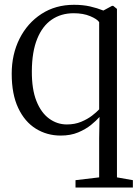

<svg xmlns="http://www.w3.org/2000/svg" viewBox="-20 -568 588 820"><path d="M302.5 233V201.5L403.5 189.5V23L405 -68.5Q391.5 -53 368.8 -34.5Q346 -16 313.8 -2.5Q281.5 11 239 11Q180.5 11 133 -18.5Q85.5 -48 57.8 -106.8Q30 -165.5 30 -253Q30 -336 63.5 -402.8Q97 -469.5 157 -508.5Q217 -547.5 296 -547.5Q334 -547.5 364.8 -540.5Q395.5 -533.5 421.5 -523L458.5 -543H463.5L479.5 -530V189.5L547.5 201.5V233ZM265.5 -36.5Q299.5 -36.5 326.5 -47.8Q353.5 -59 373 -74Q392.5 -89 403.5 -101V-473.5Q395 -486.5 365.2 -499Q335.5 -511.5 294.5 -511.5Q241 -511.5 201 -484.2Q161 -457 138.8 -402Q116.5 -347 116 -264.5Q115.5 -187 135.5 -136.8Q155.5 -86.5 189.8 -61.5Q224 -36.5 265.5 -36.5Z"/></svg>

Font: Merriweather 72pt Light
Style: Regular
Weight: 300
Version: Version 2.100